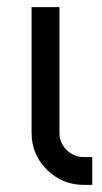

<svg xmlns="http://www.w3.org/2000/svg" viewBox="-20 -520 287 540"><path d="M68.8 -500V-147Q68.8 -85.8 111.3 -43.3Q154.7 0 215.8 0H239.5V-78.3H215.8Q187.2 -78.3 167.2 -98.4Q147.2 -118.4 147.2 -147V-500Z"/></svg>

Font: Unageo Variable
Style: Regular
Weight: 300
Designer: Richard Sepsi
Foundry: Richard Sepsi
Version: Version 2.200